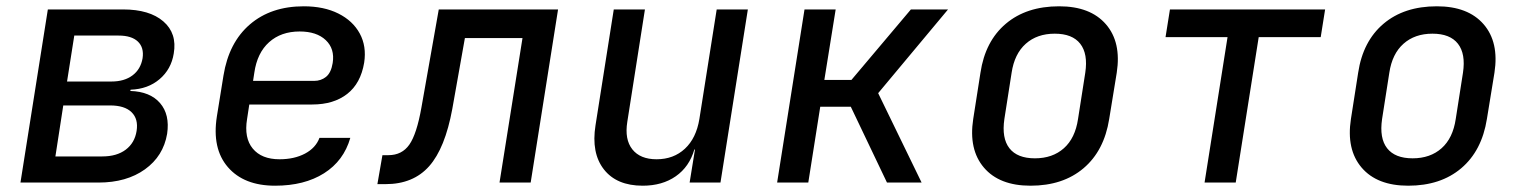

<svg xmlns="http://www.w3.org/2000/svg" viewBox="-20 -580 4840 610"><path d="M45 0 132 -550H371Q455 -550 499 -512Q543 -474 532 -410Q524 -360 487 -328.5Q450 -297 395 -295L394 -291Q457 -289 488.5 -252.5Q520 -216 511 -155Q499 -84 440.5 -42Q382 0 293 0ZM193 -321H334Q375 -321 401 -340.5Q427 -360 433 -395Q438 -429 418 -448Q398 -467 357 -467H216ZM156 -83H305Q351 -83 379.5 -104.5Q408 -126 414 -164Q420 -202 398 -223.5Q376 -245 330 -245H181Z M854 10Q755 10 704 -49Q653 -108 669 -210L690 -340Q707 -445 774 -502.5Q841 -560 945 -560Q1009 -560 1055 -537Q1101 -514 1123 -473.5Q1145 -433 1137 -381Q1126 -315 1083 -281.5Q1040 -248 972 -248H772L765 -202Q755 -142 783 -108Q811 -74 868 -74Q915 -74 949 -92Q983 -110 995 -142H1093Q1072 -69 1009.5 -29.5Q947 10 854 10ZM784 -323H978Q1000 -323 1016 -336Q1032 -349 1037 -380Q1044 -425 1015 -452.5Q986 -480 932 -480Q873 -480 835 -446Q797 -412 788 -349Z M1179 5 1195 -87H1214Q1257 -87 1280.5 -120.5Q1304 -154 1319 -239L1374 -550H1753L1666 0H1567L1640 -459H1457L1417 -234Q1394 -109 1343.5 -52Q1293 5 1205 5Z M2022 10Q1939 10 1898.5 -42Q1858 -94 1872 -182L1930 -550H2029L1973 -193Q1964 -137 1989 -105.5Q2014 -74 2066 -74Q2120 -74 2156 -107.5Q2192 -141 2202 -202L2257 -550H2356L2269 0H2171L2188 -105H2186Q2170 -50 2127 -20Q2084 10 2022 10Z M2449 0 2536 -550H2635L2599 -326H2685L2874 -550H2992L2770 -284L2908 0H2798L2683 -241H2586L2548 0Z M3254 10Q3155 10 3106 -47.5Q3057 -105 3072 -202L3095 -349Q3110 -449 3175.5 -504.5Q3241 -560 3345 -560Q3444 -560 3493.5 -503Q3543 -446 3528 -349L3504 -202Q3488 -101 3422.5 -45.5Q3357 10 3254 10ZM3268 -77Q3324 -77 3360 -109Q3396 -141 3405 -202L3428 -349Q3437 -409 3412 -441Q3387 -473 3331 -473Q3275 -473 3239 -441Q3203 -409 3194 -349L3171 -202Q3162 -141 3187 -109Q3212 -77 3268 -77Z M3807 0 3880 -462H3683L3697 -550H4190L4176 -462H3979L3906 0Z M4454 10Q4355 10 4306 -47.5Q4257 -105 4272 -202L4295 -349Q4310 -449 4375.5 -504.5Q4441 -560 4545 -560Q4644 -560 4693.5 -503Q4743 -446 4728 -349L4704 -202Q4688 -101 4622.5 -45.5Q4557 10 4454 10ZM4468 -77Q4524 -77 4560 -109Q4596 -141 4605 -202L4628 -349Q4637 -409 4612 -441Q4587 -473 4531 -473Q4475 -473 4439 -441Q4403 -409 4394 -349L4371 -202Q4362 -141 4387 -109Q4412 -77 4468 -77Z"/></svg>

Font: JetBrains Mono NL Medium
Style: Italic
Weight: 500
Italic angle: -9°
Monospace: yes
Designer: Philipp Nurullin, Konstantin Bulenkov
Foundry: JetBrains
Version: Version 2.305; ttfautohint (v1.8.4.7-5d5b)